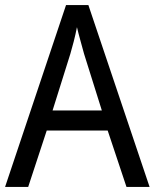

<svg xmlns="http://www.w3.org/2000/svg" viewBox="-20 -736 610 756"><path d="M478 0H569L328 -716H240L0 0H91L164 -222H404ZM311 -524 381 -301H187L257 -524C265 -551 276 -592 283 -629C289 -602 305 -547 311 -524Z"/></svg>

Font: Noto Sans Gujarati UI SemiCondensed
Style: Regular
Weight: 400
Width: 4
Designer: Jelle Bosma - Monotype Design Team, Universal Thirst
Foundry: Monotype Imaging Inc.
Version: Version 2.106